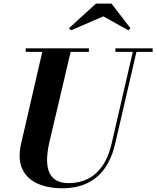

<svg xmlns="http://www.w3.org/2000/svg" viewBox="-20 -1014 854 1049"><path d="M320.5 14.5Q239 14.5 181.8 -12.5Q124.5 -39.5 100.5 -93.8Q76.5 -148 95.5 -230L215.5 -750H370.5L250.5 -240Q239.5 -193 237.5 -152.2Q235.5 -111.5 246 -80.2Q256.5 -49 283.2 -31.2Q310 -13.5 356.5 -13.5Q413.5 -13.5 460 -36.8Q506.5 -60 539.8 -108Q573 -156 590 -230L710 -750H730L609.5 -230Q591.5 -151.5 553.8 -96.8Q516 -42 457.8 -13.8Q399.5 14.5 320.5 14.5ZM120.5 -730.5V-750H465.5V-730.5ZM610.5 -730.5V-750H814V-730.5ZM368 -848.5 357 -860 504.5 -994.5H589L692.5 -860L681.5 -848.5L544.5 -924.5Z"/></svg>

Font: Bodoni Moda 11pt
Style: Bold Italic
Weight: 700
Italic angle: -13°
Designer: Owen Earl
Foundry: indestructible type
Version: Version 2.004